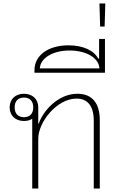

<svg xmlns="http://www.w3.org/2000/svg" viewBox="-20 -1094 711 1114"><path d="M167 0H202V-289C202 -386 310 -522 424 -522C484 -522 524 -484 524 -394V0H559V-396C559 -500 511 -550 429 -550C315 -550 228 -447 205 -377H202V-471C202 -520 167 -550 119 -550C71 -550 36 -520 36 -471C36 -422 71 -392 119 -392C137 -392 154 -396 167 -405ZM119 -414C83 -414 65 -437 65 -471C65 -505 83 -528 119 -528C155 -528 173 -505 173 -471C173 -437 155 -414 119 -414Z M180 -672H589V-868H555V-754H550C524 -802 462 -831 377 -831C260 -831 180 -773 180 -687ZM384 -801C482 -801 554 -757 557 -697H211C214 -757 286 -801 384 -801Z M591 -1074H557L561 -940H587Z"/></svg>

Font: IBM Plex Thai Looped ExtraLight
Style: Regular
Weight: 200
Designer: Mike Abbink, Paul van der Laan, Pieter van Rosmalen, Ben Mitchell, Mark Frömberg
Foundry: Bold Monday
Version: Version 1.0